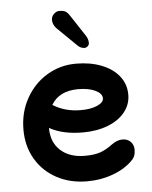

<svg xmlns="http://www.w3.org/2000/svg" viewBox="-56 -822 711 900"><g transform="rotate(-5 300.0 -372.5)"><path d="M552 -98Q552 -68 537 -52Q501 -13 442.5 9Q384 31 318 31Q238 31 175 -3Q112 -37 76.5 -97.5Q41 -158 41 -236Q41 -317 77.5 -382.5Q114 -448 176 -485.5Q238 -523 313 -523Q380 -523 432.5 -502.5Q485 -482 515 -444.5Q545 -407 545 -357Q545 -311 516 -275Q487 -239 435.5 -219Q384 -199 318 -199Q223 -199 161 -234V-232Q161 -166 203.5 -127.5Q246 -89 318 -89Q363 -89 391 -99Q419 -109 448 -131Q474 -150 499 -150Q523 -150 537.5 -135Q552 -120 552 -98ZM186 -340Q243 -304 318 -304Q365 -304 395 -317.5Q425 -331 425 -350Q425 -373 393.5 -388Q362 -403 313 -403Q223 -403 186 -340ZM327 -608 235 -698Q219 -716 219 -737Q219 -753 231 -764.5Q243 -776 256 -776Q277 -776 287 -769.5Q297 -763 305 -750L370 -651Q382 -634 382 -614Q382 -606 375 -599.5Q368 -593 360 -593Q342 -593 327 -608Z"/></g></svg>

Font: Tsukimi Rounded
Style: Bold
Weight: 700
Designer: Takashi Funayama
Foundry: Takashi Funayama
Version: Version 1.032; ttfautohint (v1.8.3)